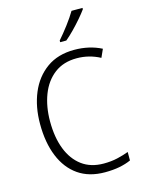

<svg xmlns="http://www.w3.org/2000/svg" viewBox="-139 -1027 830 1116"><g transform="rotate(-15 276.0 -468.5)"><path d="M362 -673Q282 -673 227.5 -631.5Q173 -590 145.5 -518.5Q118 -447 118 -358Q118 -262 145.5 -191Q173 -120 226 -80.5Q279 -41 357 -41Q402 -41 439 -49.5Q476 -58 508 -70V-19Q477 -5 438.5 2.5Q400 10 351 10Q256 10 191 -35Q126 -80 92 -163Q58 -246 58 -359Q58 -462 92.5 -544.5Q127 -627 194.5 -675.5Q262 -724 361 -724Q451 -724 524 -687L502 -638Q436 -673 362 -673ZM471 -939Q456 -918 432 -890Q408 -862 381 -834.5Q354 -807 331 -788H294V-798Q323 -831 354 -872Q385 -913 405 -947H471Z"/></g></svg>

Font: Noto Sans Myanmar SemiCondensed Light
Style: Regular
Weight: 300
Width: 4
Designer: Monotype Design Team
Foundry: Monotype Imaging Inc.
Version: Version 2.107; ttfautohint (v1.8.4.7-5d5b)